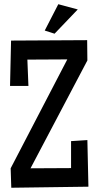

<svg xmlns="http://www.w3.org/2000/svg" viewBox="-20 -881 459 897"><path d="M393.1 -8.8 32.7 -3.9 29.8 -94.7 294.4 -603.5 107.9 -602.5 112.8 -479.5H26.9L31.7 -691.4L387.2 -693.4L388.2 -598.6L122.6 -94.7L312 -95.7V-221.7L388.2 -226.6ZM343.3 -836.9 234.9 -723.6 189 -738.3 252.4 -861.3Z"/></svg>

Font: Maiden Orange
Style: Regular
Weight: 400
Designer: Astigmatic (AOETI)
Foundry: Astigmatic (AOETI)
Version: Version 1.001